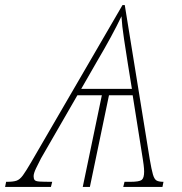

<svg xmlns="http://www.w3.org/2000/svg" viewBox="-77 -734 715 754"><path d="M-57 0 -53 -20H-50Q-25 -20 -12 -24.5Q1 -29 13 -45.5Q25 -62 46 -98L404 -714H413L511 -109Q518 -68 523.5 -49Q529 -30 538 -25Q547 -20 565 -20L561 0H407L412 -20H435Q470 -20 479.5 -27.5Q489 -35 489 -60Q489 -71 487 -87Q485 -103 484 -108L444 -360H351L276 0H248L323 -360H227L84 -112Q74 -93 64.5 -73Q55 -53 55 -42Q55 -32 59 -27Q63 -22 78.5 -21Q94 -20 128 -20L123 0ZM242 -385H441L425 -484Q418 -528 410 -581Q402 -634 400 -670Q383 -634 358 -588Q333 -542 304 -493Z"/></svg>

Font: Noto Serif Thin
Style: Italic
Weight: 100
Italic angle: -12°
Designer: Monotype Design Team
Foundry: Monotype Imaging Inc.
Version: Version 2.014; ttfautohint (v1.8.4.7-5d5b)